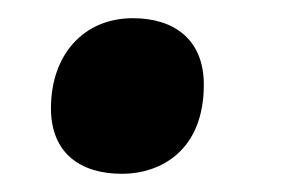

<svg xmlns="http://www.w3.org/2000/svg" viewBox="-20 -183 328 211"><path d="M114 8C156 8 204 -17 204 -90C204 -139 172 -163 126 -163C72 -163 36 -123 36 -64C36 -15 68 8 114 8Z"/></svg>

Font: Noto Serif ExtraCondensed Black
Style: Italic
Weight: 900
Width: 2
Italic angle: -12°
Designer: Monotype Design Team
Foundry: Monotype Imaging Inc.
Version: Version 2.014